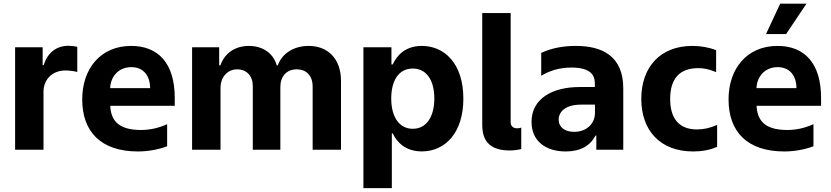

<svg xmlns="http://www.w3.org/2000/svg" viewBox="-20 -797 4422 1022"><path d="M60.4 0H211.6V-308.6C211.6 -375.7 260.7 -421.9 327.4 -421.9C348.4 -421.9 377.1 -418.3 391.3 -413.7V-547.9C378.2 -551.1 359 -553.3 343.8 -553.3C282.7 -553.3 232.6 -517.8 212.7 -450.3H207V-545.5H60.4Z M910.2 -275.6C910.2 -460.9 821.7 -552.6 678.3 -552.6C513.8 -552.6 417.6 -430 417.6 -267.8C417.6 -98.7 514.2 9.2 714.5 9.2C761.7 9.2 819.6 0.7 869.7 -18.5V-136C826.3 -116.5 780.5 -105.1 730.1 -105.1C603 -105.1 570.3 -163 566.8 -234H910.2ZM566.4 -327.8C568.5 -389.9 611.5 -439.6 679 -439.6C744.7 -439.6 778.8 -392.8 779.1 -327.8Z M1002.5 0H1153.8V-327.4C1153.4 -387.8 1191.8 -427.9 1242.5 -427.9C1291.9 -427.9 1325.3 -393.8 1325.6 -340.2V0H1472.3V-333.1C1471.9 -389.6 1504.6 -427.9 1559.7 -427.9C1607.6 -427.9 1643.8 -397.7 1644.2 -337V0H1795.1V-366.8C1795.1 -485.1 1724.4 -552.6 1623.2 -552.6C1543 -552.6 1480.8 -511.7 1458.8 -449.2H1453.1C1435.4 -512.4 1379.6 -552.6 1305 -552.6C1231.2 -552.6 1175.4 -513.5 1153.1 -449.2H1146.7V-545.5H1002.5Z M1914.4 204.5H2065.7V-87.4H2070.3C2091.3 -41.9 2137.1 8.9 2225.1 8.9C2349.4 8.9 2446.4 -89.5 2446.4 -272C2446.4 -459.5 2345.2 -552.6 2225.5 -552.6C2134.2 -552.6 2090.6 -498.2 2070.3 -453.8H2063.6V-545.5H1914.4ZM2062.5 -272.7C2062.5 -370 2103.7 -432.2 2177.2 -432.2C2252.1 -432.2 2291.9 -367.2 2291.9 -272.7C2291.9 -177.6 2251.4 -111.5 2177.2 -111.5C2104.4 -111.5 2062.5 -175.4 2062.5 -272.7Z M2691.8 3.9C2711.3 3.9 2736.5 1.4 2754.6 -3.6V-118.3C2748.9 -115.1 2741.1 -114 2733.7 -114C2706.7 -114 2698.2 -129.3 2698.2 -148.4V-727.3H2546.9V-136.7C2546.9 -88.8 2552.9 3.9 2691.8 3.9Z M2991.5 9.2C3070.7 9.2 3122.2 -22 3149.9 -75.6H3154.1V0H3297.6V-326.7C3297.6 -497.9 3186.8 -552.6 3045.1 -552.6C2985.1 -552.6 2919.7 -543.3 2860.8 -515.3V-393.5C2899.9 -417.6 2953.1 -437.5 3021.7 -437.5C3148.4 -437.5 3146.3 -373.9 3146.3 -345.2V-333.8H3066.1C2918.7 -333.8 2809.3 -271.3 2809.3 -148.1C2809.3 -44.4 2886.4 9.2 2991.5 9.2ZM3035.9 -95.2C2987.2 -95.2 2953.8 -119.3 2953.8 -160.2C2953.8 -200.6 2987.9 -240.1 3073.5 -240.1H3147V-197.1C3147 -134.6 3098 -95.2 3035.9 -95.2Z M3669.7 9.2C3714.5 9.2 3758.5 1.8 3797.2 -15.6V-132.1C3760.3 -115.8 3725.1 -108 3690.7 -108C3590.6 -108 3547.2 -170.5 3547.2 -270.2C3547.2 -378.9 3598 -434.3 3696.4 -434.3C3725.9 -434.3 3752.1 -429.7 3791.9 -413V-529.8C3754.3 -544.7 3711.3 -552.6 3665.5 -552.6C3492.5 -552.6 3393.5 -437.9 3393.5 -270.6C3393.5 -103.7 3492.9 9.2 3669.7 9.2Z M4272.7 -777.3H4132.8L4057.5 -615.8H4164.4ZM4350.5 -275.6C4350.5 -460.9 4262.1 -552.6 4118.6 -552.6C3954.2 -552.6 3858 -430 3858 -267.8C3858 -98.7 3954.5 9.2 4154.8 9.2C4202.1 9.2 4259.9 0.7 4310 -18.5V-136C4266.7 -116.5 4220.9 -105.1 4170.5 -105.1C4043.3 -105.1 4010.7 -163 4007.1 -234H4350.5ZM4006.7 -327.8C4008.9 -389.9 4051.8 -439.6 4119.3 -439.6C4185 -439.6 4219.1 -392.8 4219.5 -327.8Z"/></svg>

Font: TID UI
Style: Bold
Weight: 700
Designer: The TID Project Authors
Foundry: Bakken & Bæck
Version: Version 1.001;hotconv 1.0.109;makeotfexe 2.5.65596